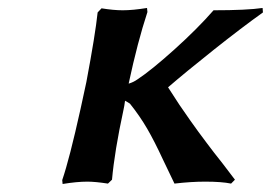

<svg xmlns="http://www.w3.org/2000/svg" viewBox="-20 -456 680 482"><path d="M182.1 -182.1 196.8 -250Q219.2 -368.7 225.1 -424.8L234.9 -435.1Q265.1 -430.2 288.1 -430.2Q313.5 -430.2 349.1 -436L350.1 -425.8Q325.2 -350.1 303.2 -247.1V-246.1Q314.9 -249.5 325.2 -256.8Q359.4 -279.3 417.5 -331.5Q475.6 -383.8 516.1 -430.2Q600.1 -430.2 639.2 -436L640.1 -424.8Q587.4 -387.2 516.1 -330.6Q444.8 -273.9 401.9 -236.8Q417 -212.9 430.4 -192.9Q443.8 -172.9 457 -154.5Q470.2 -136.2 477.3 -126.2Q484.4 -116.2 498.5 -97.7Q512.7 -79.1 517.1 -73.2Q535.2 -50.8 569.8 -4.9L560.1 4.9Q536.6 0 495.1 0Q459.5 0 418 4.9Q410.6 -10.7 389.2 -55.2Q367.7 -101.6 349.4 -133.1Q331.1 -164.6 306.2 -195.8Q296.4 -202.1 293.9 -203.1Q292 -188.5 290 -180.2Q267.6 -76.7 261.2 -4.9L251 4.9Q219.2 0 199.2 0Q172.9 0 137.2 5.9L136.2 -3.9Q154.3 -56.6 182.1 -182.1Z"/></svg>

Font: Linear Smooth
Style: Bold Italic
Weight: 700
Designer: Philipp H. Poll, Flanker
Foundry: Philipp H. Poll, reworked by Flanker
Version: Version 1.061 | FøM Fix